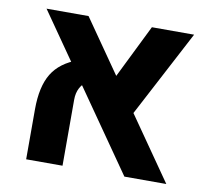

<svg xmlns="http://www.w3.org/2000/svg" viewBox="-69 -662 807 739"><g transform="rotate(10 334.5 -292.5)"><path d="M462.5 0 55.2 -584.6H219.4L626.3 0ZM78.6 0V-195.3Q78.6 -284.4 109.6 -335.2Q140.5 -385.9 210.3 -410.6L262.6 -336.8Q220.7 -311.2 220.7 -257.9V0ZM631.9 -584.6 438.4 -216.9 342.9 -333 466.9 -584.6Z"/></g></svg>

Font: Heebo
Style: Regular
Weight: 400
Designer: Oded Ezer
Foundry: Ezer Type House
Version: Version 3.100